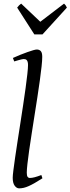

<svg xmlns="http://www.w3.org/2000/svg" viewBox="-20 -1014 387 1054"><path d="M212.9 -35.2Q189 -20 170.7 -9.5Q152.3 1 137.5 7.6Q122.6 14.2 109.9 17.1Q97.2 20 85 20Q71.3 20 60.5 5.4Q49.8 -9.3 49.8 -38.1Q49.8 -50.3 53.5 -79.6Q57.1 -108.9 63 -149.4Q68.8 -189.9 76.4 -238.5Q84 -287.1 91.8 -337.9Q99.6 -388.7 107.2 -438.5Q114.7 -488.3 120.6 -531.2Q126.5 -574.2 130.1 -607.2Q133.8 -640.1 133.8 -657.2Q133.8 -668.5 131.6 -675Q129.4 -681.6 126 -684.8Q122.6 -688 117.9 -689Q113.3 -689.9 108.9 -689.9Q105 -689.9 96.4 -687.7Q87.9 -685.5 79.6 -683.1Q69.8 -680.2 58.1 -676.8L50.8 -695.8Q71.3 -705.1 92 -713.4Q112.8 -721.7 130.6 -728Q148.4 -734.4 162.1 -738.3Q175.8 -742.2 182.1 -742.2Q195.8 -742.2 203.9 -733.4Q211.9 -724.6 211.9 -702.1Q211.9 -683.1 208.3 -649.4Q204.6 -615.7 198.7 -572.5Q192.9 -529.3 185.1 -479.7Q177.2 -430.2 169.4 -379.4Q161.6 -328.6 153.8 -279.5Q146 -230.5 140.1 -188.5Q134.3 -146.5 130.6 -114.5Q127 -82.5 127 -65.9Q127 -49.3 131.6 -43.2Q136.2 -37.1 144 -37.1Q155.3 -37.1 170.2 -41Q185.1 -44.9 207 -53.2ZM213.4 -825.2H168.5L74.2 -972.2Q81.1 -981.4 85 -984.9Q88.9 -988.3 96.2 -994.1L201.2 -894.5L331.5 -994.1Q337.4 -988.8 340.1 -985.1Q342.8 -981.4 347.2 -972.2Z"/></svg>

Font: Gentium Plus Viet
Style: Italic
Weight: 400
Italic angle: -8°
Designer: J. Victor Gaultney, Annie Olsen, Iska Routamaa, Becca Hirsbrunner
Foundry: SIL International
Version: Version 5.000